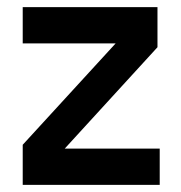

<svg xmlns="http://www.w3.org/2000/svg" viewBox="-20 -520 508 540"><path d="M43.9 -112.8 305.2 -397.9H43.9V-500H422.9V-387.2L162.1 -102.1H429.2V0H43.9Z"/></svg>

Font: TASA Orbiter Deck SemiBold
Style: Regular
Weight: 600
Designer: Weizhong Zhang
Version: Version 1.000;Glyphs 3.1.2 (3151)